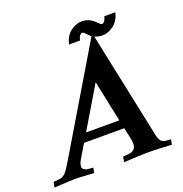

<svg xmlns="http://www.w3.org/2000/svg" viewBox="-193 -1017 1103 1155"><g transform="rotate(-20 358.5 -440.0)"><path d="M404.8 1.5 411.6 -32.2 448.2 -35.2Q467.3 -36.6 481.4 -48.3Q495.6 -60.1 495.6 -85.9Q495.6 -98.1 492.4 -115.2Q489.3 -132.3 483.6 -156.5Q478 -180.7 476.1 -190.4H218.8L166 -102.1Q153.8 -81.1 152.8 -63Q152.8 -54.7 154.3 -52.7H153.8Q156.7 -47.9 161.6 -44.2Q166.5 -40.5 170.2 -38.6Q173.8 -36.6 181.9 -35.2Q189.9 -33.7 193.1 -33.4Q196.3 -33.2 207 -32.5Q217.8 -31.7 220.2 -31.7L213.9 1Q119.1 -4.9 89.8 -4.9Q64.5 -4.9 -40 1.5L-33.7 -32.2L2.9 -35.2Q24.9 -37.6 40.8 -52.5Q56.6 -67.4 83 -111.8Q349.6 -558.6 490.2 -794.4L634.3 -108.9Q636.7 -95.2 639.2 -84.7Q641.6 -74.2 645.3 -66.4Q648.9 -58.6 651.6 -53.2Q654.3 -47.9 659.4 -44.2Q664.6 -40.5 667.7 -38.6Q670.9 -36.6 678.2 -35.4Q685.5 -34.2 689.5 -33.7Q693.4 -33.2 702.9 -32.7Q712.4 -32.2 717.8 -31.7L711.4 1Q616.7 -4.9 562.5 -4.9Q512.7 -4.9 404.8 1.5ZM464.4 -245.1 409.2 -509.3Q291.5 -312 251.5 -245.1ZM455.1 -882.3Q479 -882.3 499.3 -873.3Q519.5 -864.3 530 -853.8Q540.5 -843.3 550 -834.2Q559.6 -825.2 564.9 -825.2Q573.7 -825.2 581.8 -835.7Q589.8 -846.2 593.8 -864.3H664.1Q652.8 -813.5 617.7 -786.6Q582.5 -759.8 545.4 -759.8Q520.5 -759.8 500 -768.6Q479.5 -777.3 469 -788.1Q458.5 -798.8 449.5 -807.6Q440.4 -816.4 435.5 -816.4Q426.3 -816.4 418.2 -805.9Q410.2 -795.4 406.7 -777.3H336.4Q341.8 -803.7 355 -824.7Q368.2 -845.7 385.3 -857.7Q402.3 -869.6 420.2 -876Q438 -882.3 455.1 -882.3Z"/></g></svg>

Font: Flanker
Style: Bold Italic
Weight: 700
Italic angle: -12°
Designer: Flanker
Version: Version 2.000